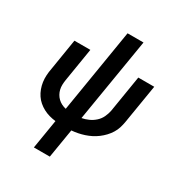

<svg xmlns="http://www.w3.org/2000/svg" viewBox="-215 -886 1179 1252"><g transform="rotate(30 375.0 -260.0)"><path d="M223 215 259 -4Q234 -7 210.5 -13.5Q187 -20 165.5 -31.5Q144 -43 126 -58.5Q108 -74 95 -93.5Q82 -113 73.5 -136Q65 -159 61.5 -183.5Q58 -208 59.5 -234Q61 -260 66 -285L104 -520H224L183 -269Q180 -250 179.5 -232Q179 -214 183 -197Q187 -180 195.5 -165Q204 -150 216 -138.5Q228 -127 243.5 -119Q259 -111 277 -107L380 -735H500L396 -106Q422 -111 446.5 -122Q471 -133 491.5 -151.5Q512 -170 523.5 -194.5Q535 -219 540 -244L585 -520H705L657 -228Q653 -204 646 -181.5Q639 -159 626 -138Q613 -117 596 -99Q579 -81 559 -66Q539 -51 517 -40Q495 -29 472 -21.5Q449 -14 426 -9.5Q403 -5 379 -3L343 215Z"/></g></svg>

Font: Zed Sans Extended
Style: Bold Italic
Weight: 700
Width: 7
Italic angle: -9°
Designer: Belleve Invis
Foundry: Belleve Invis
Version: Version 1.0.0; ttfautohint (v1.8.4)